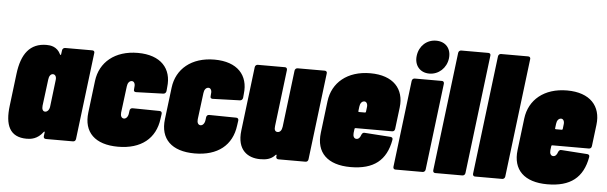

<svg xmlns="http://www.w3.org/2000/svg" viewBox="-48 -908 3416 1081"><g transform="rotate(5 1660.0 -367.5)"><path d="M284 -505 281 -483C281 -478 278 -477 275 -481C255 -524 217 -528 195 -528C102 -528 54 -466 40 -350L18 -170C4 -60 32 8 129 8C152 8 190 4 221 -38C224 -42 227 -42 227 -37L224 -15C223 -6 228 0 237 0H390C399 0 405 -6 406 -15L466 -505C468 -514 463 -520 454 -520H301C292 -520 285 -514 284 -505ZM219 -153C206 -153 200 -166 202 -185L221 -335C223 -354 232 -367 245 -367C258 -367 266 -354 263 -335L245 -185C243 -166 232 -153 219 -153Z M645 8C775 8 856 -57 870 -170L874 -198C875 -207 870 -213 861 -213L708 -215C699 -215 693 -209 692 -200L690 -185C688 -166 677 -153 665 -153C651 -153 644 -166 646 -185L665 -335C667 -354 677 -367 691 -367C703 -367 711 -354 708 -335L707 -321C705 -312 711 -307 719 -307L873 -312C882 -312 889 -319 890 -328L892 -350C905 -456 841 -528 711 -528C581 -528 497 -456 484 -350L462 -170C448 -57 515 8 645 8Z M1078 8C1208 8 1289 -57 1303 -170L1307 -198C1308 -207 1303 -213 1294 -213L1141 -215C1132 -215 1126 -209 1125 -200L1123 -185C1121 -166 1110 -153 1098 -153C1084 -153 1077 -166 1079 -185L1098 -335C1100 -354 1110 -367 1124 -367C1136 -367 1144 -354 1141 -335L1140 -321C1138 -312 1144 -307 1152 -307L1306 -312C1315 -312 1322 -319 1323 -328L1325 -350C1338 -456 1274 -528 1144 -528C1014 -528 930 -456 917 -350L895 -170C881 -57 948 8 1078 8Z M1598 -505 1559 -185C1556 -164 1547 -153 1533 -153C1519 -153 1513 -164 1516 -185L1555 -505C1556 -514 1551 -520 1543 -520H1389C1381 -520 1374 -514 1373 -505L1329 -144C1315 -31 1380 8 1448 8C1479 8 1509 4 1533 -23C1536 -27 1539 -25 1539 -21L1538 -15C1537 -6 1542 0 1551 0H1704C1713 0 1719 -6 1720 -15L1780 -505C1782 -514 1776 -520 1768 -520H1614C1606 -520 1599 -514 1598 -505Z M2191 -228 2206 -350C2219 -456 2155 -528 2025 -528C1895 -528 1811 -456 1798 -350L1776 -170C1762 -57 1829 8 1959 8C2090 8 2160 -48 2181 -165C2183 -175 2178 -180 2169 -181L2022 -191C2013 -192 2008 -187 2004 -178C2000 -165 1992 -153 1979 -153C1965 -153 1958 -166 1960 -185L1963 -208C1963 -211 1966 -213 1968 -213H2175C2184 -213 2190 -219 2191 -228ZM2005 -367C2017 -367 2025 -354 2022 -335L2019 -310C2019 -307 2017 -305 2014 -305H1980C1977 -305 1975 -307 1976 -310L1979 -335C1981 -354 1991 -367 2005 -367Z M2355 -555C2408 -555 2451 -595 2458 -649C2465 -705 2432 -743 2378 -743C2325 -743 2283 -705 2276 -649C2269 -595 2302 -555 2355 -555ZM2212 0H2366C2374 0 2381 -6 2382 -15L2442 -505C2443 -514 2438 -520 2430 -520H2276C2268 -520 2261 -514 2260 -505L2200 -15C2199 -6 2204 0 2212 0Z M2437 0H2591C2599 0 2606 -6 2607 -15L2689 -685C2691 -694 2685 -700 2677 -700H2523C2515 -700 2508 -694 2507 -685L2425 -15C2424 -6 2429 0 2437 0Z M2662 0H2816C2824 0 2831 -6 2832 -15L2914 -685C2916 -694 2910 -700 2902 -700H2748C2740 -700 2733 -694 2732 -685L2650 -15C2649 -6 2654 0 2662 0Z M3303 -228 3318 -350C3331 -456 3267 -528 3137 -528C3007 -528 2923 -456 2910 -350L2888 -170C2874 -57 2941 8 3071 8C3202 8 3272 -48 3293 -165C3295 -175 3290 -180 3281 -181L3134 -191C3125 -192 3120 -187 3116 -178C3112 -165 3104 -153 3091 -153C3077 -153 3070 -166 3072 -185L3075 -208C3075 -211 3078 -213 3080 -213H3287C3296 -213 3302 -219 3303 -228ZM3117 -367C3129 -367 3137 -354 3134 -335L3131 -310C3131 -307 3129 -305 3126 -305H3092C3089 -305 3087 -307 3088 -310L3091 -335C3093 -354 3103 -367 3117 -367Z"/></g></svg>

Font: Barlow Condensed Black
Style: Italic
Weight: 900
Width: 3
Italic angle: -7°
Designer: Jeremy Tribby
Foundry: Tribby Type
Version: Version 1.422;hotconv 1.0.109;makeotfexe 2.5.65596